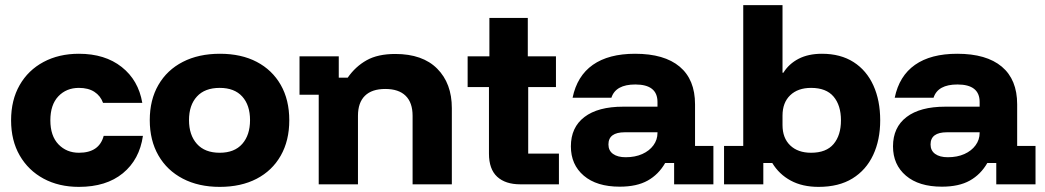

<svg xmlns="http://www.w3.org/2000/svg" viewBox="-20 -720 4082 750"><path d="M288.3 10Q210 10 150.4 -22.1Q90.8 -54.2 57.1 -112.5Q23.3 -170.8 23.3 -250Q23.3 -329.2 56.7 -387.5Q90 -445.8 150 -477.9Q210 -510 288.3 -510Q390 -510 455.4 -458.3Q520.8 -406.7 535.8 -318.3H382.5Q372.5 -345.8 348.8 -361.2Q325 -376.7 288.3 -376.7Q239.2 -376.7 207.9 -343.8Q176.7 -310.8 176.7 -250Q176.7 -189.2 208.3 -156.2Q240 -123.3 288.3 -123.3Q367.5 -123.3 385 -189.2H538.3Q525 -96.7 460 -43.3Q395 10 288.3 10Z M838.3 10Q755.8 10 694.2 -22.1Q632.5 -54.2 598.8 -112.9Q565 -171.7 565 -250.8Q565 -330 598.8 -388.3Q632.5 -446.7 694.2 -478.3Q755.8 -510 839.2 -510Q922.5 -510 982.9 -478.3Q1043.3 -446.7 1076.7 -388.3Q1110 -330 1110 -250Q1110 -170.8 1076.7 -112.1Q1043.3 -53.3 982.5 -21.7Q921.7 10 838.3 10ZM838.3 -123.3Q895.8 -123.3 926.3 -157.9Q956.7 -192.5 956.7 -250.8Q956.7 -309.2 926.3 -342.9Q895.8 -376.7 838.3 -376.7Q780 -376.7 749.2 -342.9Q718.3 -309.2 718.3 -250.8Q718.3 -192.5 749.2 -157.9Q780 -123.3 838.3 -123.3Z M1225 0V-350H1150V-500H1303.3V-416.7H1338.3Q1368.3 -460 1412.1 -484.6Q1455.8 -509.2 1524.2 -509.2Q1630.8 -509.2 1687.9 -451.7Q1745 -394.2 1745 -297.5V0H1591.7V-267.5Q1591.7 -319.2 1564.6 -345.8Q1537.5 -372.5 1485 -372.5Q1432.5 -372.5 1405.4 -345.8Q1378.3 -319.2 1378.3 -267.5V0Z M2012.5 0Q1954.2 0 1922.1 -29.6Q1890 -59.2 1890 -120V-380H1806.7V-500H1891.7V-650H2041.7V-500H2151.7V-380H2043.3V-120H2163.3V0Z M2400.8 9.2Q2310.8 9.2 2260.4 -33.8Q2210 -76.7 2210 -148.3Q2210 -222.5 2262.9 -262.9Q2315.8 -303.3 2414.2 -303.3H2548.3V-321.7Q2548.3 -390 2461.7 -390Q2385 -390 2368.3 -338.3H2216.7Q2234.2 -423.3 2295.8 -466.7Q2357.5 -510 2460.8 -510Q2575 -510 2635 -459.6Q2695 -409.2 2695 -312.5V-150H2766.7V0H2613.3V-83.3H2578.3Q2552.5 -38.3 2510 -14.6Q2467.5 9.2 2400.8 9.2ZM2424.2 -105.8Q2460.8 -105.8 2488.8 -118.3Q2516.7 -130.8 2532.5 -152.5Q2548.3 -174.2 2548.3 -200.8V-203.3H2420.8Q2356.7 -203.3 2356.7 -155.8Q2356.7 -131.7 2374.6 -118.8Q2392.5 -105.8 2424.2 -105.8Z M3177.5 10Q3114.2 10 3068.8 -14.6Q3023.3 -39.2 2996.7 -83.3H2961.7V0H2808.3V-150H2883.3V-700H3036.7V-435.8H3040Q3061.7 -470.8 3099.6 -490.4Q3137.5 -510 3190.8 -510Q3263.3 -510 3314.2 -477.5Q3365 -445 3391.7 -386.2Q3418.3 -327.5 3418.3 -250Q3418.3 -173.3 3390.8 -114.6Q3363.3 -55.8 3310 -22.9Q3256.7 10 3177.5 10ZM3148.3 -123.3Q3207.5 -123.3 3236.3 -157.5Q3265 -191.7 3265 -250Q3265 -308.3 3236.3 -342.5Q3207.5 -376.7 3148.3 -376.7Q3096.7 -376.7 3066.7 -347.9Q3036.7 -319.2 3036.7 -268.3V-231.7Q3036.7 -180.8 3066.7 -152.1Q3096.7 -123.3 3148.3 -123.3Z M3659.2 9.2Q3569.2 9.2 3518.8 -33.8Q3468.3 -76.7 3468.3 -148.3Q3468.3 -222.5 3521.2 -262.9Q3574.2 -303.3 3672.5 -303.3H3806.7V-321.7Q3806.7 -390 3720 -390Q3643.3 -390 3626.7 -338.3H3475Q3492.5 -423.3 3554.2 -466.7Q3615.8 -510 3719.2 -510Q3833.3 -510 3893.3 -459.6Q3953.3 -409.2 3953.3 -312.5V-150H4025V0H3871.7V-83.3H3836.7Q3810.8 -38.3 3768.3 -14.6Q3725.8 9.2 3659.2 9.2ZM3682.5 -105.8Q3719.2 -105.8 3747.1 -118.3Q3775 -130.8 3790.8 -152.5Q3806.7 -174.2 3806.7 -200.8V-203.3H3679.2Q3615 -203.3 3615 -155.8Q3615 -131.7 3632.9 -118.8Q3650.8 -105.8 3682.5 -105.8Z"/></svg>

Font: Funnel Display ExtraBold
Style: Regular
Weight: 800
Designer: NORD ID, Kristian Moeller
Foundry: Dicotype
Version: Version 1.000